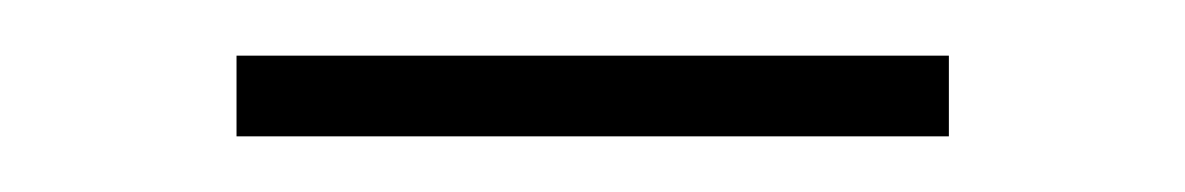

<svg xmlns="http://www.w3.org/2000/svg" viewBox="-20 -606 426 69"><path d="M65 -586H321V-557H65Z"/></svg>

Font: Athiti ExtraLight
Style: Regular
Weight: 275
Designer: CadsonDemak Team
Foundry: CadsonDemak
Version: Version 1.033